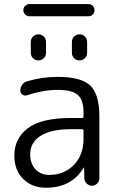

<svg xmlns="http://www.w3.org/2000/svg" viewBox="-20 -927 573 935"><path d="M330.1 -669.9V-722.7Q330.1 -738.3 340.8 -749Q351.6 -759.8 367.2 -759.8Q382.8 -759.8 393.6 -749Q404.3 -738.3 404.3 -722.7V-669.9Q404.3 -654.3 393.6 -643.6Q382.8 -632.8 367.2 -632.8Q351.6 -632.8 340.8 -643.6Q330.1 -654.3 330.1 -669.9ZM129.9 -669.9V-722.7Q129.9 -738.3 140.6 -749Q151.4 -759.8 167 -759.8Q182.6 -759.8 193.4 -749Q204.1 -738.3 204.1 -722.7V-669.9Q204.1 -654.3 193.4 -643.6Q182.6 -632.8 167 -632.8Q151.4 -632.8 140.6 -643.6Q129.9 -654.3 129.9 -669.9ZM123 -847.7Q111.3 -847.7 102.5 -856.4Q93.8 -865.2 93.8 -877.4Q93.8 -889.6 102.5 -898.4Q111.3 -907.2 123 -907.2H410.2Q422.9 -907.2 431.6 -898.4Q440.4 -889.6 440.4 -877.4Q440.4 -865.2 431.6 -856.4Q422.9 -847.7 410.2 -847.7ZM378.9 -352.5Q386.7 -352.5 386.7 -359.4V-379.9Q386.7 -440.4 358.9 -464.8Q331.1 -489.3 259.8 -489.3Q190.4 -489.3 111.3 -462.9Q99.6 -459 89.4 -466.3Q79.1 -473.6 79.1 -486.3Q79.1 -502 88.4 -514.6Q97.7 -527.3 112.3 -531.2Q185.5 -552.7 259.8 -552.7Q375 -552.7 419.4 -510.7Q463.9 -468.8 463.9 -359.4V-58.6Q463.9 -43.9 453.1 -33.2Q442.4 -22.5 427.7 -22.5Q413.1 -22.5 402.3 -33.2Q391.6 -43.9 390.6 -58.6L389.6 -110.4Q389.6 -111.3 388.7 -111.3Q387.7 -111.3 387.7 -110.4Q328.1 -12.7 204.1 -12.7Q135.7 -12.7 92.8 -55.7Q49.8 -98.6 49.8 -169.9Q49.8 -252.9 115.7 -302.7Q181.6 -352.5 327.1 -352.5ZM386.7 -291Q386.7 -297.9 378.9 -297.9H327.1Q228.5 -297.9 177.7 -265.6Q127 -233.4 127 -175.8Q127 -130.9 152.3 -103Q177.7 -75.2 219.7 -75.2Q292 -75.2 339.4 -123.5Q386.7 -171.9 386.7 -250Z"/></svg>

Font: Gen Jyuu Gothic P Normal
Style: Regular
Weight: 300
Designer: [Source Han Sans]
Ryoko NISHIZUKA  (kana & ideographs); Paul D. Hunt (Latin, Greek & Cyrillic); Wenlong ZHANG  (bopomofo
Version: Version 1.002.20150607